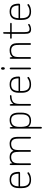

<svg xmlns="http://www.w3.org/2000/svg" viewBox="1348 -1928 789 3524"><g transform="rotate(-90 1742.0 -166.5)"><path d="M83 -192H325Q336 -192 342.5 -197.5Q349 -203 349 -213Q349 -258 340.5 -290.5Q332 -323 314 -344Q278 -384 204 -384Q128 -384 89.5 -342Q51 -300 51 -214V-160Q51 -74 88.5 -32Q126 10 203 10Q241 10 272.5 1Q304 -8 329 -25Q337 -30 339.5 -34Q342 -38 342 -42Q342 -49 337.5 -53.5Q333 -58 327 -58Q322 -58 315 -53Q291 -35 264 -26.5Q237 -18 205 -18Q141 -18 112 -53.5Q83 -89 83 -165ZM316 -220H83Q86 -291 114.5 -323.5Q143 -356 203 -356Q262 -356 288 -324.5Q314 -293 316 -220Z M506 -332Q505 -365 500.5 -373.5Q496 -382 489 -382Q482 -382 478 -377Q474 -372 474 -364V-12Q474 -2 478.5 3Q483 8 490 8Q498 8 502 3Q506 -2 506 -12V-202Q506 -248 511 -273.5Q516 -299 527 -315Q540 -335 565.5 -345.5Q591 -356 622 -356Q683 -356 706 -303Q711 -290 714 -264Q717 -238 717 -202V-12Q717 -2 721.5 3Q726 8 733 8Q741 8 745 3Q749 -2 749 -12V-205Q749 -249 754 -274.5Q759 -300 770 -316Q783 -335 808.5 -345.5Q834 -356 865 -356Q896 -356 917 -342.5Q938 -329 949 -303Q960 -275 960 -202V-12Q960 -2 964.5 3Q969 8 976 8Q984 8 988 3Q992 -2 992 -12V-205Q992 -239 990.5 -261.5Q989 -284 985 -298Q965 -384 864 -384Q816 -384 785 -367Q754 -350 735 -313Q711 -384 620 -384Q580 -384 553 -371.5Q526 -359 506 -332Z M1174 -324Q1173 -362 1169 -372Q1165 -382 1158 -382Q1143 -382 1143 -364V188Q1143 198 1147.5 203Q1152 208 1159 208Q1167 208 1171 203Q1175 198 1175 188V-47Q1186 -20 1216 -5Q1246 10 1288 10Q1364 10 1400 -34.5Q1436 -79 1436 -170V-214Q1436 -301 1402.5 -342.5Q1369 -384 1299 -384Q1213 -384 1174 -324ZM1175 -165V-209Q1175 -283 1206 -319.5Q1237 -356 1299 -356Q1354 -356 1379 -321Q1404 -286 1404 -209V-163Q1404 -89 1375.5 -53.5Q1347 -18 1287 -18Q1227 -18 1202.5 -50Q1178 -82 1175 -165Z M1596 -317Q1595 -361 1590.5 -371.5Q1586 -382 1579 -382Q1572 -382 1568 -377Q1564 -372 1564 -364V-12Q1564 -2 1568.5 3Q1573 8 1580 8Q1588 8 1592 3Q1596 -2 1596 -12V-204Q1596 -282 1628 -314.5Q1660 -347 1737 -350Q1748 -350 1753 -353.5Q1758 -357 1758 -364Q1758 -371 1754 -374.5Q1750 -378 1742 -378Q1640 -378 1596 -317Z M1833 -192H2075Q2086 -192 2092.5 -197.5Q2099 -203 2099 -213Q2099 -258 2090.5 -290.5Q2082 -323 2064 -344Q2028 -384 1954 -384Q1878 -384 1839.5 -342Q1801 -300 1801 -214V-160Q1801 -74 1838.5 -32Q1876 10 1953 10Q1991 10 2022.5 1Q2054 -8 2079 -25Q2087 -30 2089.5 -34Q2092 -38 2092 -42Q2092 -49 2087.5 -53.5Q2083 -58 2077 -58Q2072 -58 2065 -53Q2041 -35 2014 -26.5Q1987 -18 1955 -18Q1891 -18 1862 -53.5Q1833 -89 1833 -165ZM2066 -220H1833Q1836 -291 1864.5 -323.5Q1893 -356 1953 -356Q2012 -356 2038 -324.5Q2064 -293 2066 -220Z M2247 -541Q2236 -541 2230 -532.5Q2224 -524 2224 -507Q2224 -490 2230 -481Q2236 -472 2247 -472Q2258 -472 2264 -481Q2270 -490 2270 -507Q2270 -524 2264 -532.5Q2258 -541 2247 -541ZM2231 -12Q2231 -2 2235.5 3Q2240 8 2248 8Q2255 8 2259 3Q2263 -2 2263 -12V-362Q2263 -372 2259 -377Q2255 -382 2247 -382Q2240 -382 2235.5 -377Q2231 -372 2231 -362Z M2456 -330Q2455 -365 2450.5 -373.5Q2446 -382 2439 -382Q2432 -382 2428 -377Q2424 -372 2424 -364V-12Q2424 -2 2428.5 3Q2433 8 2440 8Q2448 8 2452 3Q2456 -2 2456 -12V-202Q2456 -248 2461 -273.5Q2466 -299 2478 -316Q2492 -335 2519 -345.5Q2546 -356 2579 -356Q2645 -356 2668 -303Q2674 -290 2677 -264Q2680 -238 2680 -202V-12Q2680 -2 2684.5 3Q2689 8 2696 8Q2704 8 2708 3Q2712 -2 2712 -12V-205Q2712 -237 2710 -261Q2708 -285 2705 -298Q2683 -384 2578 -384Q2535 -384 2505 -371Q2475 -358 2456 -330Z M2882 -346V-110Q2882 -77 2886 -54Q2890 -31 2900 -17Q2918 10 2964 10Q2986 10 3009.5 3.5Q3033 -3 3049 -12.5Q3065 -22 3065 -30Q3065 -36 3061 -40Q3057 -44 3051 -44Q3050 -44 3047.5 -43.5Q3045 -43 3043 -41Q3024 -30 3006 -24Q2988 -18 2971 -18Q2939 -18 2926.5 -38Q2914 -58 2914 -110V-346H3067Q3075 -346 3079.5 -349.5Q3084 -353 3084 -360Q3084 -367 3079.5 -370.5Q3075 -374 3067 -374H2914V-486Q2914 -494 2910.5 -498.5Q2907 -503 2900 -503Q2885 -503 2885 -486L2882 -374H2810Q2802 -374 2797.5 -370.5Q2793 -367 2793 -360Q2793 -353 2797.5 -349.5Q2802 -346 2810 -346Z M3170 -192H3412Q3423 -192 3429.5 -197.5Q3436 -203 3436 -213Q3436 -258 3427.5 -290.5Q3419 -323 3401 -344Q3365 -384 3291 -384Q3215 -384 3176.5 -342Q3138 -300 3138 -214V-160Q3138 -74 3175.5 -32Q3213 10 3290 10Q3328 10 3359.5 1Q3391 -8 3416 -25Q3424 -30 3426.5 -34Q3429 -38 3429 -42Q3429 -49 3424.5 -53.5Q3420 -58 3414 -58Q3409 -58 3402 -53Q3378 -35 3351 -26.5Q3324 -18 3292 -18Q3228 -18 3199 -53.5Q3170 -89 3170 -165ZM3403 -220H3170Q3173 -291 3201.5 -323.5Q3230 -356 3290 -356Q3349 -356 3375 -324.5Q3401 -293 3403 -220Z"/></g></svg>

Font: Beiruti ExtraLight
Style: Regular
Weight: 250
Designer: Arlette Boutros
Foundry: Boutros
Version: Version 1.41